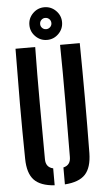

<svg xmlns="http://www.w3.org/2000/svg" viewBox="-66 -1065 601 1112"><g transform="rotate(-5 235.0 -509.0)"><path d="M48.5 -160Q46 -320 46.2 -480Q46.5 -640 48.5 -800H163Q160.5 -640 161 -474Q161.5 -308 162.5 -148Q162.5 -100.5 205.5 -91V7.5Q123 2 86.2 -37.2Q49.5 -76.5 48.5 -160ZM265 7.5V-91Q307.5 -100.5 307.5 -148Q308.5 -308 309.2 -474Q310 -640 307.5 -800H422Q424 -640 424 -480Q424 -320 422 -160Q420.5 -76.5 384 -37.2Q347.5 2 265 7.5ZM235.5 -835Q196.5 -835 168.5 -863Q140.5 -891 140.5 -930Q140.5 -969 168.5 -997Q196.5 -1025 235.5 -1025Q274.5 -1025 302.5 -997Q330.5 -969 330.5 -930Q330.5 -891 302.5 -863Q274.5 -835 235.5 -835ZM235.5 -897.5Q249 -897.5 258.8 -907Q268.5 -916.5 268.5 -930Q268.5 -944 258.8 -953.5Q249 -963 235.5 -963Q222 -963 212.5 -953.5Q203 -944 203 -930Q203 -916.5 212.5 -907Q222 -897.5 235.5 -897.5Z"/></g></svg>

Font: Big Shoulders Stencil Text
Style: Bold
Weight: 700
Designer: Patric King
Foundry: XO Type Co
Version: Version 1.000